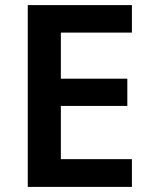

<svg xmlns="http://www.w3.org/2000/svg" viewBox="-20 -734 593 754"><path d="M498 0V-109H219V-318H480V-425H219V-606H498V-714H89V0Z"/></svg>

Font: Noto Sans Myanmar UI SemiBold
Style: Regular
Weight: 600
Designer: Monotype Design Team
Foundry: Monotype Imaging Inc.
Version: Version 2.103